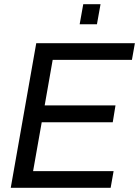

<svg xmlns="http://www.w3.org/2000/svg" viewBox="-20 -891 660 911"><path d="M31 0 152 -686H620L606 -607H230L192 -391H528L515 -311H178L137 -79H519L505 0ZM358 -776 375 -871H457L440 -776Z"/></svg>

Font: Archivo SemiCondensed
Style: Italic
Weight: 400
Width: 4
Italic angle: -10°
Designer: Hector Gatti
Foundry: Omnibus-Type
Version: Version 2.001